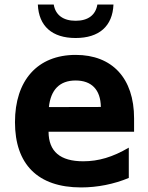

<svg xmlns="http://www.w3.org/2000/svg" viewBox="-20 -798 642 832"><path d="M307.6 -633.3C409.7 -633.3 467.8 -684.6 471.7 -778.3H401.9C394.5 -732.9 361.8 -708 307.6 -708C253.4 -708 220.2 -733.4 212.9 -778.3H144C147.9 -684.6 206.1 -633.3 307.6 -633.3ZM331.5 14.2C401.9 14.2 473.6 0 538.1 -26.9V-158.2C468.3 -117.2 406.7 -99.1 340.8 -99.1C241.2 -99.1 190.9 -141.1 190.4 -227.1H561V-285.2C561 -459.5 465.8 -560.1 308.1 -560.1C142.1 -560.1 44.9 -449.2 44.9 -268.6C44.9 -86.9 143.1 14.2 331.5 14.2ZM191.9 -334C199.7 -408.2 237.8 -449.2 307.6 -449.2C376.5 -449.2 416 -409.7 417 -334.5Z"/></svg>

Font: Hack
Style: Bold
Weight: 700
Monospace: yes
Designer: Christopher Simpkins
Foundry: Christopher Simpkins
Version: Version 2.010